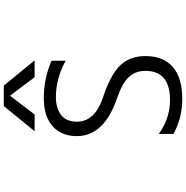

<svg xmlns="http://www.w3.org/2000/svg" viewBox="-4 -994 1007 1040"><g transform="rotate(-90 500.0 -473.5)"><path d="M478.5 -56.6Q636.7 -56.6 636.7 -190.4Q636.7 -244.1 602.5 -280.3Q568.4 -316.4 490.2 -342.8Q283.2 -413.1 283.2 -561.5Q283.2 -645.5 337.4 -692.9Q391.6 -740.2 488.3 -740.2Q597.7 -740.2 691.4 -698.2V-622.1Q594.7 -674.8 495.1 -674.8Q435.5 -674.8 398.4 -647Q361.3 -619.1 361.3 -561.5Q361.3 -463.9 492.2 -419.9Q616.2 -378.9 666.5 -326.2Q716.8 -273.4 716.8 -190.4Q716.8 -92.8 657.7 -41.5Q598.6 9.8 484.4 9.8Q380.9 9.8 294.9 -38.1V-117.2Q379.9 -56.6 478.5 -56.6ZM693.4 -790H602.5L502.9 -921.9H501L400.4 -790H309.6L446.3 -957H556.6Z"/></g></svg>

Font: Gen Shin Gothic Monospace Normal
Style: Regular
Weight: 350
Designer: [Source Han Sans]
Ryoko NISHIZUKA  (kana & ideographs); Paul D. Hunt (Latin, Greek & Cyrillic); Wenlong ZHANG  (bopomofo
Version: Version 1.002.20150607